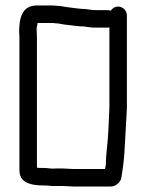

<svg xmlns="http://www.w3.org/2000/svg" viewBox="-20 -673 533 702"><path d="M209 -57H184C166 -55 157 -59 138 -59C130 -59 118 -58 115 -61V-532C115 -541 115 -550 114 -559V-572C115 -577 116 -581 117 -585V-589H168C172 -589 176 -589 181 -588C197 -588 209 -583 226 -582C248 -580 268 -576 289 -576C299 -574 316 -572 328 -572H373C375 -572 377 -572 380 -573V-279C379 -250 377 -218 376 -191C374 -149 367 -109 367 -71C366 -67 365 -62 364 -55H251C237 -55 223 -57 209 -57ZM292 -640C273 -640 251 -644 232 -646C214 -648 201 -652 184 -652C178 -653 173 -653 168 -653H115C62 -653 50 -610 50 -556C51 -548 51 -540 51 -532V-59C51 -52 51 -46 52 -39C58 -4 95 5 138 5C157 5 167 8 186 7H209C223 7 237 9 251 9H385C404 9 423 -8 424 -26C429 -55 433 -84 435 -118L437 -152C439 -193 442 -235 444 -279V-617C444 -634 429 -649 412 -649C401 -649 392 -644 385 -634C381 -635 377 -636 373 -636H328C316 -636 301 -639 292 -640Z"/></svg>

Font: Electronic
Style: SeBd
Weight: 600
Version: Version 1.011